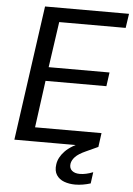

<svg xmlns="http://www.w3.org/2000/svg" viewBox="-60 -745 689 993"><g transform="rotate(5 284.5 -248.0)"><path d="M35 0 133 -700H569L558 -626H213L179 -389H495L485 -317H169L136 -73H481L471 0ZM368 204Q337 204 311 194.5Q285 185 271 163.5Q257 142 262 108Q267 72 298 39.5Q329 7 399 -22L455 -46L470 0L409 28Q371 45 354.5 62.5Q338 80 335 99Q332 122 346.5 134.5Q361 147 387 147Q419 147 456 132L448 191Q429 197 408.5 200.5Q388 204 368 204Z"/></g></svg>

Font: Host Grotesk
Style: Italic
Weight: 400
Italic angle: -8°
Designer: Doğukan Karapınar based on Poppins by Indian Type Foundry, Jonny Pinhorn
Foundry: Element Type
Version: Version 1.001; ttfautohint (v1.8.4.7-5d5b)